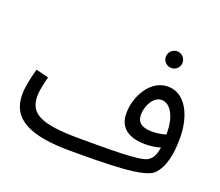

<svg xmlns="http://www.w3.org/2000/svg" viewBox="-120 -875 1223 1068"><g transform="rotate(20 491.5 -341.0)"><path d="M759 -604C786 -604 808 -626 808 -653C808 -680 786 -703 759 -703C731 -703 709 -680 709 -653C709 -626 731 -604 759 -604ZM390 21C602 21 824 20 874 -30C921 -77 938 -155 938 -255C938 -381 885 -501 778 -501C676 -501 610 -385 610 -283C610 -197 667 -156 769 -156C799 -156 829 -160 856 -169C850 -126 838 -101 813 -85C771 -58 579 -61 416 -61C178 -61 112 -101 112 -205C112 -239 125 -290 133 -320L58 -339C44 -289 30 -231 30 -182C30 -36 152 21 390 21ZM689 -303C689 -357 723 -419 770 -419C826 -419 860 -344 860 -261C860 -256 860 -251 860 -247C835 -239 805 -235 778 -235C713 -235 689 -261 689 -303Z"/></g></svg>

Font: Noto Sans Arabic
Style: Regular
Weight: 400
Designer: Monotype Design Team, Nadine Chahine, Nizar Qandah and Khaled Hosny
Foundry: Monotype Imaging Inc.
Version: Version 2.012